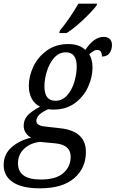

<svg xmlns="http://www.w3.org/2000/svg" viewBox="-57 -786 630 1046"><path d="M-37 113Q-37 54 6.5 16Q50 -22 113 -36Q95 -45 83.5 -62Q72 -79 72 -101Q72 -132 91.5 -155Q111 -178 161 -205Q132 -219 116 -248.5Q100 -278 100 -319Q100 -370 124.5 -422.5Q149 -475 198 -510.5Q247 -546 315 -546Q375 -546 408 -514Q454 -585 508 -585Q530 -585 541.5 -573Q553 -561 553 -541Q553 -516 540 -497Q527 -478 498 -478Q499 -494 492.5 -504Q486 -514 473 -514Q463 -514 454.5 -509Q446 -504 438.5 -498.5Q431 -493 429 -491Q447 -461 447 -418Q447 -367 423.5 -314Q400 -261 352 -225Q304 -189 235 -189Q215 -189 206 -191Q141 -163 141 -127Q141 -102 186 -97L274 -87Q411 -71 411 42Q411 130 347 185Q283 240 160 240Q63 240 13 206.5Q-37 173 -37 113ZM361 -423Q361 -501 302 -501Q264 -501 237.5 -470.5Q211 -440 198 -396.5Q185 -353 185 -315Q185 -237 245 -237Q283 -237 309.5 -267.5Q336 -298 348.5 -341.5Q361 -385 361 -423ZM328 68Q328 3 245 -5L161 -13Q108 -7 74.5 24.5Q41 56 41 104Q41 192 165 192Q248 192 288 157Q328 122 328 68ZM269 -619Q324 -686 370 -766H472L469 -756Q444 -723 395 -677Q346 -631 306 -606H266Z"/></svg>

Font: Noto Serif Narrow
Style: Italic
Weight: 400
Width: 4
Italic angle: -12°
Designer: Monotype Design Team
Foundry: Monotype Imaging Inc.
Version: Version 1.001